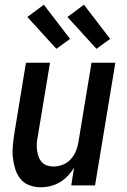

<svg xmlns="http://www.w3.org/2000/svg" viewBox="-20 -786 540 814"><path d="M152 8Q127 8 103.5 -1Q80 -10 65.5 -29Q51 -48 44 -71.5Q37 -95 34.5 -119.5Q32 -144 34.5 -170Q37 -196 41 -221L90 -520H192L140 -207Q137 -193 136 -178Q135 -163 137 -149Q139 -135 143.5 -122Q148 -109 157 -99Q166 -89 179.5 -84.5Q193 -80 207 -80Q226 -80 245.5 -87.5Q265 -95 279 -110Q293 -125 301 -143.5Q309 -162 312 -181L368 -520H469L383 0H282L294 -75Q283 -57 267.5 -40.5Q252 -24 233 -13Q214 -2 193.5 3Q173 8 152 8ZM389 -579 266 -714 336 -766 447 -621ZM219 -579 96 -714 166 -766 277 -621Z"/></svg>

Font: Iosevka SS04 Semibold Oblique
Style: Regular
Weight: 600
Italic angle: -9°
Monospace: yes
Designer: Belleve Invis
Foundry: Belleve Invis
Version: Version 19.0.0; ttfautohint (v1.8.4)